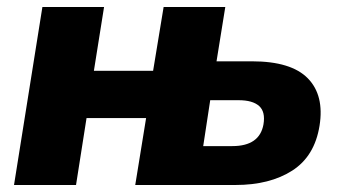

<svg xmlns="http://www.w3.org/2000/svg" viewBox="-20 -528 968 548"><path d="M20 0 101 -508H277L248 -326H417L447 -508H623L598 -353H699Q811 -353 858.5 -304.5Q906 -256 892 -169Q878 -82 814 -41Q750 0 652 0H366L397 -191H227L197 0ZM560 -111H643Q721 -111 732 -173Q738 -209 719.5 -225.5Q701 -242 661 -242H580Z"/></svg>

Font: Mulish Black
Style: Italic
Weight: 900
Italic angle: -9°
Designer: Vernon Adams
Foundry: Vernon Adams
Version: Version 3.603; ttfautohint (v1.8.3)